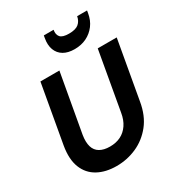

<svg xmlns="http://www.w3.org/2000/svg" viewBox="-220 -1080 1129 1227"><g transform="rotate(-30 344.5 -466.0)"><path d="M279 12Q199 12 141.5 -19.5Q84 -51 59 -114Q34 -177 50 -271L126 -700H266L189 -269Q181 -219 191 -185Q201 -151 230 -134Q259 -117 304 -117Q349 -117 383.5 -134Q418 -151 441.5 -185.5Q465 -220 473 -270L549 -700H689L613 -271Q597 -175 547 -112.5Q497 -50 427 -19Q357 12 279 12ZM420 -769Q371 -769 339 -788Q307 -807 293.5 -842.5Q280 -878 289 -927L292 -944H364Q358 -911 374 -892Q390 -873 438 -873Q487 -873 509.5 -892Q532 -911 538 -944H611L608 -926Q600 -877 573.5 -842Q547 -807 508 -788Q469 -769 420 -769Z"/></g></svg>

Font: DM Sans 36pt ExtraBold
Style: Italic
Weight: 800
Italic angle: -10°
Designer: Colophon Foundry, Jonny Pinhorn
Foundry: Colophon Foundry
Version: Version 4.004;gftools[0.9.30]